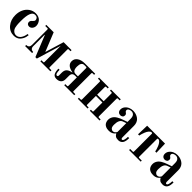

<svg xmlns="http://www.w3.org/2000/svg" viewBox="337 -1752 3036 3036"><g transform="rotate(45 1854.5 -234.0)"><path d="M48 -237C48 -167 67.8 -108 107.5 -60C147.2 -12 198.3 12 261 12C283 12 303 8.3 321 1C339 -6.3 353.7 -16 365 -28C376.3 -40 386.3 -53.7 395 -69C403.7 -84.3 410 -99.7 414 -115C418 -130.3 420.7 -146 422 -162H396C394.7 -144.7 391 -127.7 385 -111C379 -94.3 371.5 -79 362.5 -65C353.5 -51 341.8 -39.7 327.5 -31C313.2 -22.3 297.7 -18 281 -18C259 -18 239.3 -25.3 222 -40C204.7 -54.7 193 -74.3 187 -99C183.7 -111.7 181.2 -126 179.5 -142C177.8 -158 176.8 -171.8 176.5 -183.5C176.2 -195.2 176 -213 176 -237C176 -387 206.3 -462 267 -462C290.3 -462 307 -456.2 317 -444.5C327 -432.8 332 -420 332 -406C332 -392 324 -378.3 308 -365C286.7 -348.3 276 -330.7 276 -312C276 -296.7 281 -284.5 291 -275.5C301 -266.5 313.7 -262 329 -262C349.7 -262 367.3 -270.8 382 -288.5C396.7 -306.2 404 -327 404 -351C404 -367 401 -382.8 395 -398.5C389 -414.2 380.5 -428.7 369.5 -442C358.5 -455.3 343.3 -466 324 -474C304.7 -482 283 -486 259 -486C218.3 -486 181.7 -474.7 149 -452C116.3 -429.3 91.3 -399.3 74 -362C56.7 -324.7 48 -283 48 -237Z M504 0H660V-24C640 -24 624.3 -29.5 613 -40.5C601.7 -51.5 596 -67.3 596 -88V-344H601L743 9H775L899 -402V-40C899 -34 897.8 -29.8 895.5 -27.5C893.2 -25.2 889 -24 883 -24H845V0H1069V-24H1031C1025 -24 1020.8 -25.2 1018.5 -27.5C1016.2 -29.8 1015 -34 1015 -40V-434C1015 -440 1016.2 -444.2 1018.5 -446.5C1020.8 -448.8 1025 -450 1031 -450H1069V-474H891L796 -159L669 -474H504V-450H552C558 -450 562.2 -448.8 564.5 -446.5C566.8 -444.2 568 -440 568 -434V-88C568 -67.3 562.3 -51.5 551 -40.5C539.7 -29.5 524 -24 504 -24Z M1129 -120C1129 -76 1135.7 -42 1149 -18C1162.3 6 1186 18 1220 18C1252.7 18 1278.7 9.7 1298 -7C1317.3 -23.7 1327 -48.7 1327 -82V-158C1327 -204.7 1349.3 -228 1394 -228H1433V-40C1433 -34 1431.8 -29.8 1429.5 -27.5C1427.2 -25.2 1423 -24 1417 -24H1379V0H1603V-24H1565C1559 -24 1554.8 -25.2 1552.5 -27.5C1550.2 -29.8 1549 -34 1549 -40V-434C1549 -440 1550.2 -444.2 1552.5 -446.5C1554.8 -448.8 1559 -450 1565 -450H1597V-474H1366C1313.3 -474 1271.3 -462.8 1240 -440.5C1208.7 -418.2 1193 -388.3 1193 -351C1193 -289 1237 -250.7 1325 -236V-231C1289 -225 1261 -213.2 1241 -195.5C1221 -177.8 1211 -150 1211 -112V-51C1211 -33 1203.7 -24 1189 -24C1166.3 -24 1155 -56 1155 -120ZM1313 -351C1313 -417 1335.3 -450 1380 -450H1416C1422 -450 1426.3 -448.8 1429 -446.5C1431.7 -444.2 1433 -440 1433 -434V-252H1380C1335.3 -252 1313 -285 1313 -351Z M1683 0H1901V-24H1869C1863 -24 1858.8 -25.2 1856.5 -27.5C1854.2 -29.8 1853 -34 1853 -40V-234H1999V-40C1999 -34 1997.8 -29.8 1995.5 -27.5C1993.2 -25.2 1989 -24 1983 -24H1951V0H2169V-24H2131C2125 -24 2120.8 -25.2 2118.5 -27.5C2116.2 -29.8 2115 -34 2115 -40V-434C2115 -440 2116.2 -444.2 2118.5 -446.5C2120.8 -448.8 2125 -450 2131 -450H2169V-474H1951V-450H1983C1989 -450 1993.2 -448.8 1995.5 -446.5C1997.8 -444.2 1999 -440 1999 -434V-262H1853V-434C1853 -440 1854.2 -444.2 1856.5 -446.5C1858.8 -448.8 1863 -450 1869 -450H1901V-474H1683V-450H1721C1727 -450 1731.2 -448.8 1733.5 -446.5C1735.8 -444.2 1737 -440 1737 -434V-40C1737 -34 1735.8 -29.8 1733.5 -27.5C1731.2 -25.2 1727 -24 1721 -24H1683Z M2377 -115C2377 -189.7 2398.3 -234.7 2441 -250L2497 -270V-72C2482.3 -42.7 2462 -28 2436 -28C2420.7 -28 2407 -34.3 2395 -47C2383 -59.7 2377 -82.3 2377 -115ZM2255 -106C2255 -88 2257.7 -72 2263 -58C2268.3 -44 2275.2 -32.7 2283.5 -24C2291.8 -15.3 2301.8 -8.2 2313.5 -2.5C2325.2 3.2 2337 7 2349 9C2361 11 2373.7 12 2387 12C2435 12 2472.3 -6 2499 -42H2501C2510.3 -23.3 2522 -9.7 2536 -1C2550 7.7 2570.7 12 2598 12C2614.7 12 2629.8 8.3 2643.5 1C2657.2 -6.3 2667.7 -16 2675 -28C2689.7 -50.7 2697 -86.3 2697 -135H2669C2669 -109 2666 -86 2660 -66C2654 -46 2645 -36 2633 -36C2619.7 -36 2613 -48 2613 -72V-325C2613 -348.3 2609.3 -369.3 2602 -388C2594.7 -406.7 2585 -422 2573 -434C2561 -446 2547 -456 2531 -464C2515 -472 2499 -477.7 2483 -481C2467 -484.3 2450.3 -486 2433 -486C2409 -486 2385.3 -481.2 2362 -471.5C2338.7 -461.8 2318.8 -446.8 2302.5 -426.5C2286.2 -406.2 2278 -383.3 2278 -358C2278 -336 2284.2 -319.2 2296.5 -307.5C2308.8 -295.8 2323.7 -290 2341 -290C2355.7 -290 2368.7 -294.3 2380 -303C2391.3 -311.7 2397 -324.3 2397 -341C2397 -352.3 2394.7 -361.2 2390 -367.5C2385.3 -373.8 2378.3 -380 2369 -386C2358.3 -393.3 2353 -403 2353 -415C2353 -429.7 2360 -441.2 2374 -449.5C2388 -457.8 2404 -462 2422 -462C2444 -462 2462 -454.3 2476 -439C2490 -423.7 2497 -399 2497 -365V-297L2423 -271C2405.7 -265 2390.3 -259.2 2377 -253.5C2363.7 -247.8 2349 -240.2 2333 -230.5C2317 -220.8 2303.7 -210.3 2293 -199C2282.3 -187.7 2273.3 -174 2266 -158C2258.7 -142 2255 -124.7 2255 -106Z M2753 -276H2781L2783 -287C2784.3 -294.3 2787.3 -305.7 2792 -321C2796.7 -336.3 2802.3 -352.3 2809 -369C2817.7 -391 2828.8 -410 2842.5 -426C2856.2 -442 2870.3 -450 2885 -450C2891.7 -450 2896 -449 2898 -447C2900 -445 2901 -440.7 2901 -434V-40C2901 -34 2899.8 -29.8 2897.5 -27.5C2895.2 -25.2 2891 -24 2885 -24H2829V0H3089V-24H3033C3027 -24 3022.8 -25.2 3020.5 -27.5C3018.2 -29.8 3017 -34 3017 -40V-434C3017 -440.7 3018 -445 3020 -447C3022 -449 3026.3 -450 3033 -450C3047.7 -450 3061.8 -442 3075.5 -426C3089.2 -410 3100.3 -391 3109 -369C3123.7 -332.3 3133 -301.3 3137 -276H3165L3159 -474H2759Z M3369 -115C3369 -189.7 3390.3 -234.7 3433 -250L3489 -270V-72C3474.3 -42.7 3454 -28 3428 -28C3412.7 -28 3399 -34.3 3387 -47C3375 -59.7 3369 -82.3 3369 -115ZM3247 -106C3247 -88 3249.7 -72 3255 -58C3260.3 -44 3267.2 -32.7 3275.5 -24C3283.8 -15.3 3293.8 -8.2 3305.5 -2.5C3317.2 3.2 3329 7 3341 9C3353 11 3365.7 12 3379 12C3427 12 3464.3 -6 3491 -42H3493C3502.3 -23.3 3514 -9.7 3528 -1C3542 7.7 3562.7 12 3590 12C3606.7 12 3621.8 8.3 3635.5 1C3649.2 -6.3 3659.7 -16 3667 -28C3681.7 -50.7 3689 -86.3 3689 -135H3661C3661 -109 3658 -86 3652 -66C3646 -46 3637 -36 3625 -36C3611.7 -36 3605 -48 3605 -72V-325C3605 -348.3 3601.3 -369.3 3594 -388C3586.7 -406.7 3577 -422 3565 -434C3553 -446 3539 -456 3523 -464C3507 -472 3491 -477.7 3475 -481C3459 -484.3 3442.3 -486 3425 -486C3401 -486 3377.3 -481.2 3354 -471.5C3330.7 -461.8 3310.8 -446.8 3294.5 -426.5C3278.2 -406.2 3270 -383.3 3270 -358C3270 -336 3276.2 -319.2 3288.5 -307.5C3300.8 -295.8 3315.7 -290 3333 -290C3347.7 -290 3360.7 -294.3 3372 -303C3383.3 -311.7 3389 -324.3 3389 -341C3389 -352.3 3386.7 -361.2 3382 -367.5C3377.3 -373.8 3370.3 -380 3361 -386C3350.3 -393.3 3345 -403 3345 -415C3345 -429.7 3352 -441.2 3366 -449.5C3380 -457.8 3396 -462 3414 -462C3436 -462 3454 -454.3 3468 -439C3482 -423.7 3489 -399 3489 -365V-297L3415 -271C3397.7 -265 3382.3 -259.2 3369 -253.5C3355.7 -247.8 3341 -240.2 3325 -230.5C3309 -220.8 3295.7 -210.3 3285 -199C3274.3 -187.7 3265.3 -174 3258 -158C3250.7 -142 3247 -124.7 3247 -106Z"/></g></svg>

Font: Km Standard TT
Style: Bold
Weight: 700
Designer: Alexey Kryukov <alexios@thessalonica.org.ru>
Version: Version 2.0.2